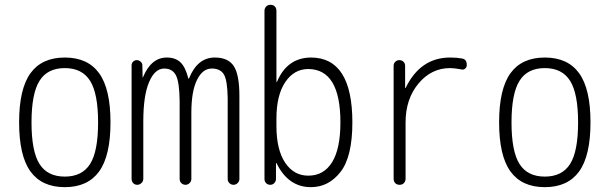

<svg xmlns="http://www.w3.org/2000/svg" viewBox="-20 -770 2540 800"><path d="M355.5 -433.1Q322.3 -486.3 250 -486.3Q177.7 -486.3 144.5 -433.1Q111.3 -379.9 111.3 -259.8Q111.3 -139.6 144.5 -86.9Q177.7 -34.2 250 -34.2Q322.3 -34.2 355.5 -86.9Q388.7 -139.6 388.7 -259.8Q388.7 -379.9 355.5 -433.1ZM393.1 -55.7Q345.7 9.8 250 9.8Q154.3 9.8 106.9 -55.7Q59.6 -121.1 59.6 -260.3Q59.6 -399.4 106.9 -464.8Q154.3 -530.3 250 -530.3Q345.7 -530.3 393.1 -464.8Q440.4 -399.4 440.4 -260.3Q440.4 -121.1 393.1 -55.7Z M528.3 -25.4V-498Q528.3 -506.8 534.7 -513.2Q541 -519.5 549.8 -519.5Q558.6 -519.5 565.9 -513.2Q573.2 -506.8 573.2 -498L574.2 -448.2Q574.2 -447.3 575.2 -447.3Q576.2 -447.3 576.2 -449.2Q610.4 -530.3 674.8 -530.3Q710.9 -530.3 731.9 -510.3Q752.9 -490.2 764.6 -443.4Q764.6 -442.4 766.6 -442.4Q767.6 -442.4 767.6 -443.4Q802.7 -530.3 875 -530.3Q930.7 -530.3 954.1 -494.6Q977.5 -459 977.5 -370.1V-24.4Q977.5 -14.6 970.2 -7.3Q962.9 0 953.1 0Q943.4 0 936 -6.8Q928.7 -13.7 928.7 -24.4V-360.4Q927.7 -434.6 913.1 -459.5Q898.4 -484.4 862.3 -484.4Q824.2 -484.4 800.8 -437Q777.3 -389.6 777.3 -299.8V-24.4Q777.3 -14.6 770 -7.3Q762.7 0 752.9 0Q743.2 0 735.8 -6.8Q728.5 -13.7 728.5 -24.4V-349.6Q727.5 -428.7 712.9 -456.5Q698.2 -484.4 664.1 -484.4Q625 -484.4 601.1 -427.7Q577.1 -371.1 577.1 -264.6V-25.4Q577.1 -14.6 569.3 -7.3Q561.5 0 551.8 0Q542 0 535.2 -6.8Q528.3 -13.7 528.3 -25.4Z M1131.8 -275.4V-245.1Q1131.8 -146.5 1168 -92.3Q1204.1 -38.1 1264.6 -38.1Q1329.1 -38.1 1363.8 -94.2Q1398.4 -150.4 1398.4 -259.8Q1398.4 -481.4 1264.6 -482.4Q1205.1 -482.4 1168.5 -427.7Q1131.8 -373 1131.8 -275.4ZM1082 -24.4V-724.6Q1082 -735.4 1088.9 -742.7Q1095.7 -750 1106.9 -750Q1118.2 -750 1125 -743.2Q1131.8 -736.3 1131.8 -724.6V-429.7Q1131.8 -428.7 1132.8 -428.7Q1134.8 -428.7 1134.8 -430.7Q1176.8 -529.3 1275.4 -530.3Q1448.2 -530.3 1448.2 -259.8Q1448.2 -117.2 1398.9 -53.7Q1349.6 9.8 1275.4 9.8Q1181.6 9.8 1132.8 -88.9Q1132.8 -90.8 1131.8 -90.8Q1129.9 -90.8 1129.9 -89.8V-24.4Q1129.9 -14.6 1123 -7.3Q1116.2 0 1106 0Q1095.7 0 1088.9 -6.8Q1082 -13.7 1082 -24.4Z M1620.1 -25.4V-496.1Q1620.1 -505.9 1627 -512.7Q1633.8 -519.5 1644 -519.5Q1654.3 -519.5 1661.1 -512.7Q1668 -505.9 1668 -496.1V-403.3H1668.9H1669.9Q1731.4 -530.3 1855.5 -530.3Q1883.8 -530.3 1904.3 -526.4Q1925.8 -523.4 1924.8 -498Q1924.8 -490.2 1918.5 -484.4Q1912.1 -478.5 1904.3 -480.5Q1872.1 -486.3 1855.5 -486.3Q1777.3 -486.3 1723.6 -421.9Q1669.9 -357.4 1669.9 -259.8V-25.4Q1669.9 -14.6 1663.1 -7.3Q1656.2 0 1645 0Q1633.8 0 1627 -6.8Q1620.1 -13.7 1620.1 -25.4Z M2355.5 -433.1Q2322.3 -486.3 2250 -486.3Q2177.7 -486.3 2144.5 -433.1Q2111.3 -379.9 2111.3 -259.8Q2111.3 -139.6 2144.5 -86.9Q2177.7 -34.2 2250 -34.2Q2322.3 -34.2 2355.5 -86.9Q2388.7 -139.6 2388.7 -259.8Q2388.7 -379.9 2355.5 -433.1ZM2393.1 -55.7Q2345.7 9.8 2250 9.8Q2154.3 9.8 2106.9 -55.7Q2059.6 -121.1 2059.6 -260.3Q2059.6 -399.4 2106.9 -464.8Q2154.3 -530.3 2250 -530.3Q2345.7 -530.3 2393.1 -464.8Q2440.4 -399.4 2440.4 -260.3Q2440.4 -121.1 2393.1 -55.7Z"/></svg>

Font: Rounded Mgen+ 1m light
Style: Regular
Weight: 200
Designer: [Source Han Sans]
Ryoko NISHIZUKA  (kana & ideographs); Paul D. Hunt (Latin, Greek & Cyrillic); Wenlong ZHANG  (bopomofo
Version: Version 1.059.20150602